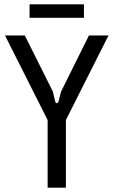

<svg xmlns="http://www.w3.org/2000/svg" viewBox="-20 -863 522 883"><path d="M199 0H283V-311L479 -700H389L261 -442L249 -396C246 -386 236 -386 234 -396L223 -442L94 -700H3L199 -311ZM116 -781H366V-843H116Z"/></svg>

Font: Finlandica
Style: Regular
Weight: 400
Designer: Niklas Ekholm, Juho Hiilivirta, Jaakko Suomalainen
Foundry: Helsinki Type Studio
Version: Version 2.000;Glyphs 3.2 (3202)